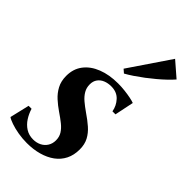

<svg xmlns="http://www.w3.org/2000/svg" viewBox="-257 -882 962 962"><g transform="rotate(45 224.0 -401.0)"><path d="M358 -405H336.5Q331 -438.5 307.5 -464Q284 -489.5 244 -489.5Q221 -489.5 202 -481.8Q183 -474 171.8 -458.5Q160.5 -443 160.5 -420Q160.5 -396 171.8 -376.8Q183 -357.5 202.5 -341Q222 -324.5 246.5 -307.5Q279 -285.5 303.5 -264Q328 -242.5 342 -216.2Q356 -190 356 -154Q356 -113.5 340.5 -82.8Q325 -52 296.5 -31.2Q268 -10.5 229.5 0.2Q191 11 145.5 11Q114.5 11 83.8 5.8Q53 0.5 29.2 -7.8Q5.5 -16 -4.5 -23.5L20 -127.5H41Q49 -100.5 64.2 -76.8Q79.5 -53 102.2 -38.5Q125 -24 155 -24Q178.5 -24 197.8 -33.5Q217 -43 228.2 -60.8Q239.5 -78.5 239.5 -102Q239.5 -126.5 228 -145Q216.5 -163.5 196 -180Q175.5 -196.5 148 -215Q123 -232 99.8 -253Q76.5 -274 61.8 -301.8Q47 -329.5 47 -367Q47 -416.5 73.8 -451.5Q100.5 -486.5 148.2 -505.2Q196 -524 258 -524Q282 -524 306 -521.2Q330 -518.5 349.5 -514.5Q369 -510.5 379 -506.5ZM225 -595.5 372.5 -813 451 -745Q438 -730 419.5 -712.2Q401 -694.5 378.8 -675.8Q356.5 -657 333 -639.2Q309.5 -621.5 286.5 -606Q263.5 -590.5 243.5 -579.5Z"/></g></svg>

Font: Merriweather 120pt SemiBold
Style: Italic
Weight: 600
Italic angle: -7.8°
Version: Version 2.101